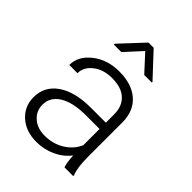

<svg xmlns="http://www.w3.org/2000/svg" viewBox="-217 -852 969 969"><g transform="rotate(45 268.0 -367.5)"><path d="M48.8 -140.1Q48.8 -217.3 113 -262.2Q177.2 -307.1 292 -307.1H397.9V-367.2Q397.9 -423.8 363 -456.3Q328.1 -488.8 261.2 -488.8Q200.2 -488.8 160.2 -457.5Q120.1 -426.3 120.1 -382.3L61.5 -382.8Q61.5 -445.8 120.1 -491.9Q178.7 -538.1 264.2 -538.1Q352.5 -538.1 403.6 -493.9Q454.6 -449.7 456.1 -370.6V-120.6Q456.1 -43.9 472.2 -5.9V0H409.7Q400.9 -24.9 398.4 -73.7Q367.7 -33.7 320.1 -12Q272.5 9.8 219.2 9.8Q143.1 9.8 95.9 -32.7Q48.8 -75.2 48.8 -140.1ZM107.4 -145Q107.4 -100.6 140.4 -71.3Q173.3 -42 226.1 -42Q284.7 -42 330.8 -70.3Q377 -98.6 397.9 -146V-262.2H293.5Q206.1 -261.2 156.7 -230.2Q107.4 -199.2 107.4 -145ZM147.9 -614.3V-620.6L264.2 -745.1H301.3L418.9 -619.1V-614.3H364.7L282.7 -703.6L201.2 -614.3Z"/></g></svg>

Font: Roboto Light
Style: Regular
Weight: 300
Designer: Google
Version: Version 2.137; 2017